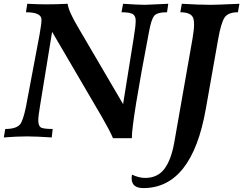

<svg xmlns="http://www.w3.org/2000/svg" viewBox="-34 -713 1262 996"><path d="M649.9 3.9H552.2Q536.1 -34.7 493.7 -107.9L236.3 -547.9L173.8 -164.6Q164.6 -109.9 164.6 -89.4Q164.6 -63 175.8 -53.5Q187 -43.9 239.3 -43.9L234.4 0Q154.3 -5.4 106.9 -5.4Q51.3 -5.4 -14.2 0L-6.8 -43.9Q59.1 -43.9 75.9 -76.4Q92.8 -108.9 108.4 -200.2L170.9 -531.7Q181.2 -588.4 181.2 -610.8Q181.2 -649.4 100.6 -649.4L107.4 -693.4Q167 -690.4 206.1 -690.4Q256.3 -690.4 316.9 -693.4Q320.8 -655.8 371.1 -571.3L604.5 -172.9L658.7 -510.3Q669.9 -577.1 669.9 -606Q669.9 -630.4 654.8 -639.9Q639.6 -649.4 596.2 -649.4L604.5 -693.4Q685.1 -688 718.3 -688L838.9 -693.4L832.5 -649.4Q779.8 -649.4 765.1 -630.1Q750.5 -610.8 739.3 -549.8Q649.9 -83.5 649.9 3.9ZM709.5 262.7Q648.9 262.7 648.9 211.9Q648.9 203.1 650.9 192.9Q686.5 210 718.8 210Q783.2 210 818.6 163.3Q854 116.7 870.1 25.4L964.4 -510.7Q972.7 -558.1 972.7 -586.4Q972.7 -606.9 968.8 -618.2Q958 -649.4 901.4 -649.4L909.2 -693.4Q999 -688 1059.6 -688Q1089.8 -688 1208 -693.4L1200.2 -649.4Q1148.4 -649.4 1130.4 -621.1Q1112.3 -592.8 1097.7 -509.8L1033.7 -148.4Q961.4 262.7 709.5 262.7Z"/></svg>

Font: Kelvinch
Style: Bold Italic
Weight: 700
Italic angle: -10°
Designer: Paul James Miller
Foundry: High-Logic / Made with FontCreator
Version: Version 3.30 September 23, 2016